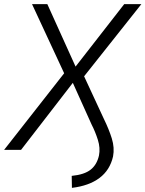

<svg xmlns="http://www.w3.org/2000/svg" viewBox="-32 -725 704 929"><path d="M316 184 315 126Q376 120 406.5 96Q437 72 447 27Q454 -9 441.5 -48.5Q429 -88 411 -123L320 -325H321L70 0H-12L289 -384L287 -352L123 -705H197L334 -402H333L569 -705H652L368 -347L367 -373L470 -151Q495 -100 509 -55Q523 -10 515 32Q500 98 449.5 136Q399 174 316 184Z"/></svg>

Font: Nunito Sans 7pt SemiCondensed Light
Style: Italic
Weight: 300
Width: 4
Italic angle: -9°
Designer: Vernon Adams
Foundry: Vernon Adams
Version: Version 3.101;gftools[0.9.27]